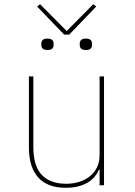

<svg xmlns="http://www.w3.org/2000/svg" viewBox="-20 -878 640 910"><path d="M452 -74H449Q442 -57 429.5 -41.5Q417 -26 397.5 -14Q378 -2 351.5 5Q325 12 291 12Q205 12 161 -37Q117 -86 117 -180V-516H138V-183Q138 -90 178.5 -48.5Q219 -7 294 -7Q325 -7 353.5 -15.5Q382 -24 404 -41Q426 -58 439 -83.5Q452 -109 452 -144V-516H473V0H452ZM284 -714 156 -847 170 -858 296 -731 422 -858 436 -847 308 -714ZM205 -641Q189 -641 182.5 -647.5Q176 -654 176 -664V-672Q176 -682 182.5 -688.5Q189 -695 205 -695Q221 -695 227.5 -688.5Q234 -682 234 -672V-664Q234 -654 227.5 -647.5Q221 -641 205 -641ZM387 -641Q371 -641 364.5 -647.5Q358 -654 358 -664V-672Q358 -682 364.5 -688.5Q371 -695 387 -695Q403 -695 409.5 -688.5Q416 -682 416 -672V-664Q416 -654 409.5 -647.5Q403 -641 387 -641Z"/></svg>

Font: IBM Plex Mono Thin
Style: Regular
Weight: 100
Monospace: yes
Designer: Mike Abbink, Paul van der Laan, Pieter van Rosmalen
Foundry: Bold Monday
Version: Version 2.3